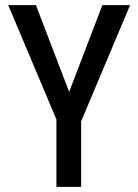

<svg xmlns="http://www.w3.org/2000/svg" viewBox="-20 -731 541 751"><path d="M250.5 -371.6 380.4 -710.9H488.8L297.4 -256.3V0H200.7V-263.7L12.2 -710.9H120.6Z"/></svg>

Font: Franco
Style: Regular
Weight: 400
Designer: Google
Version: Version 1.200311; 2013